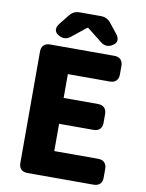

<svg xmlns="http://www.w3.org/2000/svg" viewBox="-101 -986 833 1096"><g transform="rotate(10 315.0 -437.5)"><path d="M86 -655V-10C86 22 104 40 136 40H519C551 40 569 22 569 -10V-60C569 -92 551 -110 519 -110H265V-268H464C496 -268 514 -286 514 -318V-368C514 -400 496 -418 464 -418H265V-556H508C540 -556 558 -574 558 -606V-655C558 -687 540 -705 508 -705H136C104 -705 86 -687 86 -655ZM168 -831C147 -805 149 -781 173 -766L175 -765C199 -750 223 -751 245 -769L329 -836H334L419 -769C441 -751 464 -749 488 -764L491 -766C515 -781 517 -805 496 -831L452 -886C436 -907 417 -915 391 -915H272C246 -915 227 -906 211 -885Z"/></g></svg>

Font: コーポレート・ロゴ（ラウンド）ver3 Bold
Style: Regular
Weight: 700
Designer: [KANA_main] LOGOTYPE.JP [Source Han Sans] Ryoko NISHIZUKA 西塚涼子 (kana, bopomofo & ideographs); Paul D. Hunt (Latin, Greek
Version: Version 12.001;FEAKit 1.0